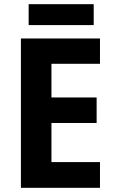

<svg xmlns="http://www.w3.org/2000/svg" viewBox="-20 -898 551 918"><path d="M458 0H80V-714H458V-593H226V-432H442V-310H226V-123H458ZM428 -878V-778H117V-878Z"/></svg>

Font: Noto Sans Arabic SemCond
Style: Bold
Weight: 700
Width: 4
Designer: Monotype Design Team, Nadine Chahine, Nizar Qandah and Khaled Hosny
Foundry: Monotype Imaging Inc.
Version: Version 2.012; ttfautohint (v1.8.4.7-5d5b)